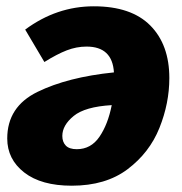

<svg xmlns="http://www.w3.org/2000/svg" viewBox="-20 -571 577 610"><path d="M518 -323Q518 -243 486.5 -164.5Q455 -86 385.5 -33.5Q316 19 208 19Q111 19 57 -23Q3 -65 3 -131Q3 -232 99 -279Q195 -326 342 -341Q337 -423 255 -423Q223 -423 192 -411Q161 -399 121 -374L60 -477Q160 -551 278 -551Q397 -551 457.5 -490Q518 -429 518 -323ZM335 -237Q250 -232 214 -202.5Q178 -173 178 -139Q178 -120 189 -108.5Q200 -97 224 -97Q269 -97 296 -136.5Q323 -176 335 -237Z"/></svg>

Font: Trujillo ExtraBold
Style: Italic
Weight: 800
Italic angle: -8°
Designer: Fira Sans original fonts by bBox Type GmbH, Carrois Corporate GbR, & Edenspiekermann AG / Changes by Cristiano Sobral
Foundry: Fira Sans original fonts by bBox Type GmbH, Carrois Corporate GbR, & Edenspiekermann AG / Changes by Cristiano Sobral
Version: Version 4.301;July 28, 2020;FontCreator 13.0.0.2655 64-bit